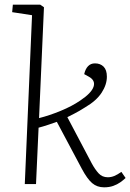

<svg xmlns="http://www.w3.org/2000/svg" viewBox="-20 -787 557 821"><path d="M117 -722 32 -735 35 -767H152L168 -756L147 -282Q191 -293 239.5 -313Q288 -333 323 -357Q371 -389 380 -416Q389 -443 360 -459L340 -470Q345 -492 356.5 -504Q368 -516 386 -516Q409 -516 423 -502Q437 -488 437 -459Q437 -425 414.5 -390.5Q392 -356 344 -328Q319 -312 297.5 -301Q276 -290 268 -286L372 -89Q386 -63 401.5 -46Q417 -29 441 -29Q455 -29 468.5 -34.5Q482 -40 499 -52L517 -26Q508 -17 494.5 -7.5Q481 2 464 8Q447 14 425 14Q395 14 374 -4Q353 -22 330 -65L223 -266Q203 -259 183.5 -252.5Q164 -246 145 -241L134 0H86Z"/></svg>

Font: Literata ExtraLight
Style: Italic
Weight: 250
Italic angle: -2°
Designer: Latin by Veronika Burian and Jose Scaglione. Greek by Irene Vlachou. Cyrillic by Vera Evstafieva
Foundry: TypeTogether
Version: Version 3.002